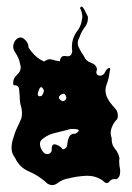

<svg xmlns="http://www.w3.org/2000/svg" viewBox="-20 -1004 394 575"><path d="M111.3 -733.9Q102.5 -752.9 95.7 -732.4Q87.9 -711.4 104.5 -716.8Q107.4 -719.7 109.4 -724.6Q111.3 -729 111.3 -733.9ZM178.7 -712.4Q174.8 -729 162.1 -720.2Q149.4 -710.9 165 -702.1Q169.9 -699.7 174.8 -703.6Q178.7 -707 178.7 -712.4ZM134.8 -557.6Q134.8 -575.7 148.4 -570.8Q162.1 -565.9 168 -556.6Q180.7 -558.6 181.6 -571.8Q182.6 -585.4 187.5 -594.7Q189.5 -599.1 194.3 -601.6Q198.2 -604 206.1 -603.5Q224.6 -615.2 208 -617.2Q191.4 -619.1 182.6 -615.2Q164.1 -610.4 143.6 -605.5Q123 -600.6 107.4 -587.9Q99.6 -582 99.6 -572.8Q99.6 -565.4 104.5 -556.2Q111.3 -542.5 121.1 -542.5Q127 -542.5 131.8 -546.9Q133.8 -549.3 134.8 -552.2Q134.8 -554.7 134.8 -557.6ZM116.2 -459.5Q94.7 -478.5 66.4 -490.7Q38.1 -502.9 25.4 -530.8Q14.6 -544.4 14.6 -560.5Q14.6 -577.1 20.5 -592.3Q24.4 -607.4 31.2 -621.6Q38.1 -635.3 43.9 -649.4Q45.9 -657.2 45.9 -665Q45.9 -673.8 43.9 -682.1Q39.1 -696.8 39.1 -711.9Q39.1 -713.4 39.1 -714.8Q38.1 -725.6 37.1 -737.8Q35.2 -749.5 20.5 -749Q19.5 -752.9 19.5 -756.8Q19.5 -770 31.2 -780.3Q42 -789.6 42 -801.8Q42 -807.1 40 -813Q37.1 -830.1 25.4 -847.2Q19.5 -855.5 19.5 -864.3Q19.5 -873 25.4 -882.3Q38.1 -897.9 51.8 -887.7Q65.4 -877.4 65.4 -861.8Q74.2 -848.1 85.9 -836.9Q97.7 -825.7 112.3 -819.8Q124 -829.1 135.7 -825.7Q147.5 -821.8 159.2 -820.3Q161.1 -839.4 177.7 -835.9Q195.3 -832.5 196.3 -852.1Q195.3 -857.9 195.3 -864.3Q195.3 -875 198.2 -885.3Q203.1 -901.4 213.9 -914.6Q223.6 -929.2 225.6 -946.8Q226.6 -949.7 226.6 -952.6Q226.6 -966.8 219.7 -980Q221.7 -984.4 224.6 -984.4Q227.5 -983.9 232.4 -975.6Q240.2 -960.4 243.2 -954.1Q243.2 -951.2 243.2 -948.2Q243.2 -934.1 233.4 -921.9Q222.7 -907.7 217.8 -891.6Q209 -877 215.8 -862.3Q222.7 -847.7 231.4 -835.9Q237.3 -820.8 252.9 -815.9Q268.6 -810.5 270.5 -796.4Q264.6 -780.8 276.4 -777.8Q288.1 -775.4 294.9 -788.1Q297.9 -795.9 304.7 -799.8Q312.5 -803.7 308.6 -790Q306.6 -770 298.8 -749.5Q295.9 -741.2 295.9 -733.4Q295.9 -721.7 301.8 -710Q309.6 -695.3 323.2 -681.2Q333 -670.9 333 -658.2Q333 -652.8 331.1 -647.5Q319.3 -635.7 314.5 -621.6Q311.5 -614.3 311.5 -606.4Q311.5 -598.6 314.5 -589.8Q314.5 -587.9 314.5 -585.9Q314.5 -570.3 324.2 -558.6Q335 -545.9 337.9 -529.8Q336.9 -525.4 336.9 -520.5Q336.9 -509.3 339.8 -495.6Q339.8 -492.2 339.8 -488.8Q339.8 -488.3 339.8 -487.8Q339.8 -474.1 329.1 -467.3Q315.4 -470.2 307.6 -460.4Q299.8 -450.2 288.1 -462.9Q267.6 -477.5 242.2 -477.5Q240.2 -477.5 237.3 -477.5Q210 -476.1 185.5 -469.7Q168.9 -467.8 152.3 -455.6Q144.5 -449.7 136.7 -449.7Q127.9 -449.7 120.1 -455.6Q119.1 -456.5 118.2 -457.5Q117.2 -458 116.2 -459.5Z"/></svg>

Font: Brazier Flame
Style: Regular
Weight: 400
Designer: Walter E Stewart
Version: 0.1